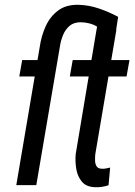

<svg xmlns="http://www.w3.org/2000/svg" viewBox="-20 -782 569 811"><path d="M211.4 -528.3 199.2 -459H61.5L73.7 -528.3ZM311 -761.7Q355 -760.7 397.9 -746.1Q440.9 -731.4 479 -710.9L463.4 -609.4L379.9 -609.9L390.1 -669.4Q375.5 -678.7 356.9 -683.3Q338.4 -688 320.8 -688Q291.5 -688 273.4 -672.4Q255.4 -656.7 245.8 -632.8Q236.3 -608.9 232.9 -584.5L133.3 0H48.8L147.9 -584Q154.3 -629.9 172.9 -670.9Q191.4 -711.9 225.1 -737.3Q258.8 -762.7 311 -761.7ZM526.9 -528.3 514.6 -459H274.9L287.1 -528.3ZM387.7 -656.7H471.7L382.3 -129.4Q381.3 -117.2 381.6 -103.3Q381.8 -89.4 388.2 -79.3Q394.5 -69.3 411.1 -69.3Q419.4 -68.8 428.2 -70.6Q437 -72.3 445.3 -74.2L438.5 0.5Q425.3 4.9 411.1 7.1Q397 9.3 382.8 8.8Q344.7 7.8 326.2 -14.2Q307.6 -36.1 302.2 -68.4Q296.9 -100.6 299.8 -131.3Z"/></svg>

Font: Roboto Condensed
Style: Italic
Weight: 400
Italic angle: -12°
Designer: Christian Robertson
Foundry: Google
Version: Version 3.0